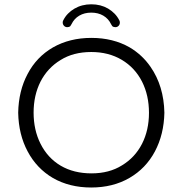

<svg xmlns="http://www.w3.org/2000/svg" viewBox="-20 -855 833 876"><path d="M164.6 -199.7Q133.3 -262.2 133.3 -341.3Q133.3 -420.4 165 -482.9Q197.3 -545.4 256.3 -581.1Q314.5 -617.7 396.5 -617.7Q475.6 -617.7 535.6 -582Q595.7 -546.4 628.4 -481.9Q659.7 -419.4 659.7 -340.3Q659.7 -261.2 627.9 -198.7Q595.7 -136.2 536.6 -100.6Q478.5 -64 397.5 -64Q316.4 -64 256.8 -99.1Q197.3 -134.3 164.6 -199.7ZM63 -340.8Q64.9 -240.7 106.4 -163.6Q147.5 -86.4 221.2 -43Q296.9 0.5 396 0.5Q495.1 0.5 570.3 -43Q645.5 -86.4 686.8 -164.1Q728 -241.7 730 -340.8Q727.5 -462.4 667 -549.8Q629.4 -604.5 571.8 -638.7Q496.1 -682.1 397 -682.1Q297.9 -682.1 221.7 -638.7Q146.5 -595.2 106 -517.6Q64.9 -440.9 63 -340.8ZM300.8 -735.8Q303.7 -739.3 306.2 -744.6Q318.4 -770 341.8 -783.7Q365.2 -797.4 396.5 -797.4Q427.7 -797.4 451.2 -783.7Q475.1 -769.5 486.8 -744.6Q489.3 -739.3 492.2 -735.8Q497.6 -731 506.3 -731Q515.1 -731 521 -737.1Q526.9 -743.2 526.9 -752Q526.9 -757.3 524.9 -761.2Q515.6 -779.8 502.4 -793Q489.3 -806.2 473.1 -815.9Q439.5 -835.4 396.5 -835.4Q353.5 -835.4 319.3 -815.4Q303.7 -806.2 290.5 -793Q277.3 -779.8 268.1 -761.2Q266.1 -757.3 266.1 -752.4Q266.1 -743.2 272.5 -736.8Q278.3 -731 286.9 -731Q295.4 -731 300.8 -735.8Z"/></svg>

Font: YuPearl-ExtraLight
Style: ExtraLight
Weight: 200
Designer: Max Yao
Foundry: Max-Everyday
Version: Version 1.011; ttfautohint (v1.8.3)